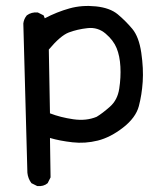

<svg xmlns="http://www.w3.org/2000/svg" viewBox="-20 -502 540 647"><path d="M105.5 125 85.9 115.2Q74.2 99.6 72.3 80.1L58.6 -422.9Q60.5 -438.5 70.3 -450.2Q85.9 -461.9 107.4 -460L127 -450.2L130.9 -440.4Q171.9 -461.9 213.9 -473.6Q255.9 -485.4 303.2 -480.5Q350.6 -475.6 377 -453.6Q403.3 -431.6 425.8 -404.8Q448.2 -377.9 456.1 -324.2Q463.9 -270.5 460.9 -226.6Q458 -182.6 447.8 -144Q437.5 -105.5 395 -72.3Q352.5 -39.1 309.6 -28.3Q266.6 -17.6 224.1 -22.5Q181.6 -27.3 148.4 -37.1L150.4 95.7L140.6 115.2Q127 127 105.5 125ZM305.7 -108.4Q325.2 -120.1 350.6 -142.6Q376 -165 381.8 -203.1Q387.7 -241.2 385.7 -277.3Q383.8 -313.5 373 -339.8Q362.3 -366.2 335.9 -388.7Q309.6 -411.1 274.9 -407.2Q240.2 -403.3 211.9 -392.6Q183.6 -381.8 144.5 -335L148.4 -120.1Q183.6 -106.4 227.1 -100.1Q270.5 -93.8 305.7 -108.4Z"/></svg>

Font: NaikaiFont
Style: Regular-Lite
Weight: 400
Version: Version 1.67